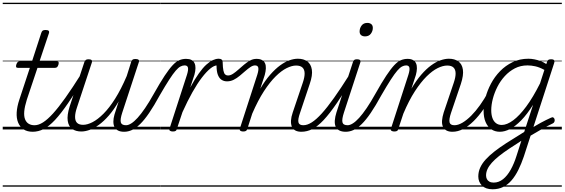

<svg xmlns="http://www.w3.org/2000/svg" viewBox="-20 -950 4143 1409"><path d="M221 17Q179 17 152.5 -1Q126 -19 113 -50.5Q100 -82 102.5 -125Q105 -168 122 -219L199 -452H112Q101 -452 98.5 -458.5Q96 -465 100 -477Q104 -489 110 -494.5Q116 -500 126 -500H215L283 -709Q287 -721 293.5 -725.5Q300 -730 314 -730Q331 -730 337 -724Q343 -718 339 -706L270 -500H397Q408 -500 410 -494Q412 -488 409 -476Q405 -463 399 -457.5Q393 -452 382 -452H255L177 -219Q161 -168 158 -132.5Q155 -97 164 -74.5Q173 -52 191 -41.5Q209 -31 232 -31Q242 -31 247 -23.5Q252 -16 251 -7Q250 2 242.5 9.5Q235 17 221 17ZM0 410H388V420H0ZM0 -20H388V0H0ZM0 -505H388V-500H0ZM0 -930H388V-920H0Z M219 17Q209 17 204 9.5Q199 2 200.5 -7Q202 -16 210.5 -23.5Q219 -31 234 -31Q263 -31 296 -52Q329 -73 369 -117Q409 -161 459.5 -232Q510 -303 573 -403Q579 -414 588.5 -412.5Q598 -411 603.5 -403Q609 -395 603 -385Q533 -271 480 -193.5Q427 -116 383.5 -69.5Q340 -23 300.5 -3Q261 17 219 17ZM387 410V420ZM387 -20V0ZM387 -505V-500ZM387 -930V-920Z M577 15Q536 15 509.5 -4Q483 -23 477 -63.5Q471 -104 491 -168L599 -494Q604 -506 610 -510.5Q616 -515 630 -515Q646 -515 652 -509Q658 -503 654 -491L545 -162Q531 -121 531 -92Q531 -63 545.5 -48.5Q560 -34 590 -34Q621 -34 659 -53.5Q697 -73 739.5 -115.5Q782 -158 825 -226Q868 -294 910 -392L943 -497Q948 -509 954 -513Q960 -517 974 -517Q990 -517 996.5 -511.5Q1003 -506 999 -494L877 -123Q861 -74 866.5 -52.5Q872 -31 905 -31Q915 -31 919 -23.5Q923 -16 921.5 -7Q920 2 912.5 9.5Q905 17 891 17Q864 17 846.5 8Q829 -1 820.5 -17.5Q812 -34 812 -57.5Q812 -81 820 -109L851 -206Q816 -145 779 -102.5Q742 -60 706 -34Q670 -8 637 3.5Q604 15 577 15ZM388 410H1059V420H388ZM388 -20H1059V0H388ZM388 -505H1059V-500H388ZM388 -930H1059V-920H388Z M891 17Q880 17 876 9.5Q872 2 874.5 -7Q877 -16 885 -23.5Q893 -31 905 -31Q922 -31 943.5 -44.5Q965 -58 990 -85.5Q1015 -113 1045 -157Q1075 -201 1109 -262Q1155 -344 1188.5 -394.5Q1222 -445 1247.5 -472Q1273 -499 1296.5 -508.5Q1320 -518 1345 -518Q1355 -518 1357.5 -510.5Q1360 -503 1357 -494Q1354 -485 1348 -477.5Q1342 -470 1335 -470Q1320 -470 1304.5 -462Q1289 -454 1269.5 -431.5Q1250 -409 1221.5 -365Q1193 -321 1152 -250Q1110 -173 1074.5 -121Q1039 -69 1008 -39Q977 -9 948.5 4Q920 17 891 17ZM1058 410H1158V420H1058ZM1058 -20H1158V0H1058ZM1058 -505H1158V-500H1058ZM1058 -930H1158V-920H1058Z M1248 15Q1236 15 1228 10Q1220 5 1224 -6L1352 -401Q1363 -436 1359.5 -453Q1356 -470 1335 -470Q1325 -470 1320.5 -477.5Q1316 -485 1318 -494Q1320 -503 1327 -510.5Q1334 -518 1346 -518Q1370 -518 1385 -510Q1400 -502 1407.5 -486.5Q1415 -471 1414.5 -449.5Q1414 -428 1407 -402L1376 -308Q1410 -370 1439 -411Q1468 -452 1494 -475.5Q1520 -499 1542.5 -509Q1565 -519 1584 -519Q1596 -519 1600.5 -511.5Q1605 -504 1603 -494Q1601 -484 1593.5 -477Q1586 -470 1573 -470Q1552 -470 1523.5 -447Q1495 -424 1461.5 -380.5Q1428 -337 1392 -273Q1356 -209 1319 -127L1278 -4Q1276 6 1269.5 10.5Q1263 15 1248 15ZM1159 410H1576V420H1159ZM1159 -20H1576V0H1159ZM1159 -505H1576V-500H1159ZM1159 -930H1576V-920H1159Z M1646 -353Q1624 -353 1606.5 -364Q1589 -375 1579 -400.5Q1569 -426 1569 -471L1585 -519Q1599 -519 1606.5 -513Q1614 -507 1614 -494Q1615 -453 1619.5 -432Q1624 -411 1632.5 -403.5Q1641 -396 1653 -396Q1671 -396 1690 -408.5Q1709 -421 1729 -439Q1749 -457 1770.5 -475Q1792 -493 1814.5 -505.5Q1837 -518 1862 -518Q1875 -518 1879.5 -510.5Q1884 -503 1882 -494Q1880 -485 1872 -477.5Q1864 -470 1852 -470Q1836 -470 1818 -458Q1800 -446 1780.5 -429Q1761 -412 1739.5 -394Q1718 -376 1695 -364.5Q1672 -353 1646 -353ZM1576 410H1689V420H1576ZM1576 -20H1689V0H1576ZM1576 -505H1689V-500H1576ZM1576 -930H1689V-920H1576Z M2192 17Q2164 17 2146.5 7Q2129 -3 2121.5 -21.5Q2114 -40 2115.5 -66Q2117 -92 2128 -124L2202 -343Q2216 -384 2215.5 -412Q2215 -440 2199.5 -454.5Q2184 -469 2153 -469Q2122 -469 2083.5 -450Q2045 -431 2002.5 -389Q1960 -347 1916.5 -280Q1873 -213 1831 -116L1795 -4Q1792 6 1785.5 10.5Q1779 15 1764 15Q1752 15 1744.5 10Q1737 5 1740 -6L1868 -401Q1879 -436 1875.5 -453Q1872 -470 1851 -470Q1841 -470 1836.5 -477.5Q1832 -485 1834 -494Q1836 -503 1843.5 -510.5Q1851 -518 1862 -518Q1887 -518 1902.5 -509.5Q1918 -501 1925 -485.5Q1932 -470 1931 -448Q1930 -426 1923 -400L1890 -299Q1926 -360 1963 -402Q2000 -444 2035.5 -470Q2071 -496 2104 -507.5Q2137 -519 2166 -519Q2208 -519 2235 -499.5Q2262 -480 2268.5 -439Q2275 -398 2253 -334L2182 -122Q2165 -74 2170 -52.5Q2175 -31 2206 -31Q2216 -31 2220 -23.5Q2224 -16 2222.5 -7Q2221 2 2213.5 9.5Q2206 17 2192 17ZM1688 410H2359V420H1688ZM1688 -20H2359V0H1688ZM1688 -505H2359V-500H1688ZM1688 -930H2359V-920H1688Z M2191 17Q2181 17 2176 9.5Q2171 2 2172.5 -7Q2174 -16 2182.5 -23.5Q2191 -31 2206 -31Q2235 -31 2268 -52Q2301 -73 2341 -117Q2381 -161 2431.5 -232Q2482 -303 2545 -403Q2551 -414 2560.5 -412.5Q2570 -411 2575.5 -403Q2581 -395 2575 -385Q2505 -271 2452 -193.5Q2399 -116 2355.5 -69.5Q2312 -23 2272.5 -3Q2233 17 2191 17ZM2359 410V420ZM2359 -20V0ZM2359 -505V-500ZM2359 -930V-920Z M2517 17Q2488 17 2469.5 7Q2451 -3 2443 -21.5Q2435 -40 2437 -66.5Q2439 -93 2449 -125L2570 -494Q2574 -506 2580 -510.5Q2586 -515 2600 -515Q2616 -515 2622 -509Q2628 -503 2624 -491L2504 -124Q2488 -75 2493 -53Q2498 -31 2531 -31Q2541 -31 2545.5 -23.5Q2550 -16 2548.5 -7Q2547 2 2539 9.5Q2531 17 2517 17ZM2659 -683Q2641 -683 2630 -692Q2619 -701 2619 -719Q2619 -743 2633.5 -762.5Q2648 -782 2676 -782Q2693 -782 2704.5 -773Q2716 -764 2716 -745Q2716 -722 2701.5 -702.5Q2687 -683 2659 -683ZM2359 410H2684V420H2359ZM2359 -20H2684V0H2359ZM2359 -505H2684V-500H2359ZM2359 -930H2684V-920H2359Z M2517 17Q2506 17 2502 9.5Q2498 2 2500.5 -7Q2503 -16 2511 -23.5Q2519 -31 2531 -31Q2548 -31 2569.5 -44.5Q2591 -58 2616 -85.5Q2641 -113 2671 -157Q2701 -201 2735 -262Q2781 -344 2814.5 -394.5Q2848 -445 2873.5 -472Q2899 -499 2922.5 -508.5Q2946 -518 2971 -518Q2981 -518 2983.5 -510.5Q2986 -503 2983 -494Q2980 -485 2974 -477.5Q2968 -470 2961 -470Q2946 -470 2930.5 -462Q2915 -454 2895.5 -431.5Q2876 -409 2847.5 -365Q2819 -321 2778 -250Q2736 -173 2700.5 -121Q2665 -69 2634 -39Q2603 -9 2574.5 4Q2546 17 2517 17ZM2684 410H2784V420H2684ZM2684 -20H2784V0H2684ZM2684 -505H2784V-500H2684ZM2684 -930H2784V-920H2684Z M3300 17Q3273 17 3255.5 7Q3238 -3 3230 -21.5Q3222 -40 3224 -66Q3226 -92 3236 -124L3310 -343Q3324 -384 3323.5 -412Q3323 -440 3308 -454.5Q3293 -469 3262 -469Q3230 -469 3191.5 -450Q3153 -431 3110.5 -389Q3068 -347 3024.5 -280Q2981 -213 2940 -116L2903 -4Q2901 6 2894.5 10.5Q2888 15 2873 15Q2861 15 2853 10Q2845 5 2849 -6L2977 -401Q2988 -436 2984.5 -453Q2981 -470 2960 -470Q2950 -470 2945.5 -477.5Q2941 -485 2942.5 -494Q2944 -503 2951.5 -510.5Q2959 -518 2971 -518Q2995 -518 3010.5 -509.5Q3026 -501 3033 -485.5Q3040 -470 3039.5 -448Q3039 -426 3032 -400L2999 -299Q3035 -360 3071.5 -402Q3108 -444 3143.5 -470Q3179 -496 3212.5 -507.5Q3246 -519 3274 -519Q3316 -519 3343.5 -499.5Q3371 -480 3377 -439Q3383 -398 3362 -334L3290 -122Q3274 -74 3279 -52.5Q3284 -31 3315 -31Q3324 -31 3328 -23.5Q3332 -16 3330.5 -7Q3329 2 3321.5 9.5Q3314 17 3300 17ZM2784 410H3468V420H2784ZM2784 -20H3468V0H2784ZM2784 -505H3468V-500H2784ZM2784 -930H3468V-920H2784Z M3300 17Q3290 17 3285 9.5Q3280 2 3281.5 -7Q3283 -16 3291.5 -23.5Q3300 -31 3315 -31Q3342 -31 3373.5 -49.5Q3405 -68 3438 -101Q3471 -134 3503 -179Q3535 -224 3564 -277Q3569 -287 3578 -286Q3587 -285 3593 -278.5Q3599 -272 3595 -262Q3564 -200 3528.5 -149Q3493 -98 3455.5 -61Q3418 -24 3379 -3.5Q3340 17 3300 17ZM3468 410V420ZM3468 -20V0ZM3468 -505V-500ZM3468 -930V-920Z M3869 -2Q3889 -15 3909 -26.5Q3929 -38 3948.5 -49Q3968 -60 3987 -69Q4006 -78 4023 -86Q4034 -92 4041 -87.5Q4048 -83 4050 -74Q4052 -65 4048.5 -56.5Q4045 -48 4036 -44Q4015 -34 3993 -22.5Q3971 -11 3948.5 2Q3926 15 3903 28.5Q3880 42 3856 56ZM3595 439Q3544 439 3517 412Q3490 385 3490 345Q3490 311 3504 280Q3518 249 3545 219.5Q3572 190 3610 160.5Q3648 131 3696 100Q3718 86 3740 72.5Q3762 59 3784 45Q3806 31 3827 18L3892 -181Q3848 -111 3805.5 -67.5Q3763 -24 3723.5 -3.5Q3684 17 3648 17Q3612 17 3585 -1.5Q3558 -20 3543.5 -54.5Q3529 -89 3529 -136Q3529 -181 3542.5 -233Q3556 -285 3583 -336Q3610 -387 3650 -428Q3690 -469 3742 -494Q3794 -519 3858 -519Q3879 -519 3902 -514.5Q3925 -510 3947.5 -501.5Q3970 -493 3989 -480L3995 -497Q3998 -507 4004.5 -511Q4011 -515 4024 -515Q4042 -515 4046.5 -507.5Q4051 -500 4047 -488L3824 199Q3806 252 3784 296.5Q3762 341 3734.5 373Q3707 405 3672.5 422Q3638 439 3595 439ZM3603 390Q3640 390 3671.5 365Q3703 340 3728 295Q3753 250 3771 192L3806 83Q3791 93 3776.5 102.5Q3762 112 3747 121.5Q3732 131 3717 141Q3675 169 3643 194.5Q3611 220 3589.5 244Q3568 268 3557.5 291Q3547 314 3547 337Q3547 352 3553 364Q3559 376 3571.5 383Q3584 390 3603 390ZM3662 -33Q3700 -33 3746 -67Q3792 -101 3842 -168.5Q3892 -236 3943 -338L3975 -437Q3938 -457 3908 -463.5Q3878 -470 3851 -470Q3800 -470 3758.5 -448.5Q3717 -427 3684.5 -391.5Q3652 -356 3630 -312.5Q3608 -269 3596.5 -224.5Q3585 -180 3585 -141Q3585 -109 3593.5 -84.5Q3602 -60 3619.5 -46.5Q3637 -33 3662 -33ZM3468 410H4103V420H3468ZM3468 -20H4103V0H3468ZM3468 -505H4103V-500H3468ZM3468 -930H4103V-920H3468Z"/></svg>

Font: Playwrite DE LA Guides
Style: Regular
Weight: 400
Designer: Veronika Burian, José Scaglione
Foundry: TypeTogether
Version: Version 1.003